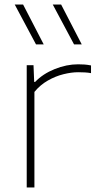

<svg xmlns="http://www.w3.org/2000/svg" viewBox="-20 -828 430 848"><path d="M98 0V-540H128L131 -466H135Q169.5 -502 221.8 -523Q274 -544 325 -544Q341 -544 353.8 -543Q366.5 -542 382 -539V-505Q368.5 -507.5 354.8 -508.2Q341 -509 325 -509Q295.5 -509 260.2 -500.2Q225 -491.5 191.2 -472.2Q157.5 -453 132 -422V0ZM307 -632 213 -808H250L341 -632ZM139 -632 45 -808H82L173 -632Z"/></svg>

Font: Encode Sans Expanded Expanded Thin
Style: Regular
Weight: 100
Width: 7
Designer: Multiple Designers
Foundry: Impallari Type
Version: Version 3.000; ttfautohint (v1.8.3) -l 8 -r 50 -G 200 -x 14 